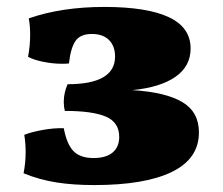

<svg xmlns="http://www.w3.org/2000/svg" viewBox="-20 -527 644 554"><path d="M554 -145Q554 -69 476 -31Q398 7 252 7Q192 7 143.5 -0.5Q95 -8 48 -27Q54 -57 54 -88Q54 -115 50 -138Q70 -146 103 -152Q136 -158 164 -157Q173 -110 192.5 -90.5Q212 -71 250 -71Q286 -71 305 -87Q324 -103 324 -132Q324 -174 285.5 -190.5Q247 -207 167 -207Q164 -219 164 -233Q164 -259 175 -284Q312 -284 312 -364Q312 -394 294.5 -411.5Q277 -429 245 -429Q212 -429 198 -409Q184 -389 179 -344Q173 -343 159 -343Q133 -343 105.5 -348.5Q78 -354 61 -363Q67 -396 67 -426Q67 -453 63 -474Q158 -507 281 -507Q404 -507 467 -477.5Q530 -448 530 -387Q530 -336 486.5 -305.5Q443 -275 362 -267Q458 -261 506 -232.5Q554 -204 554 -145Z"/></svg>

Font: Vollkorn SC Black
Style: Regular
Weight: 900
Designer: Friedrich Althausen
Foundry: Friedrich Althausen
Version: Version 4.015